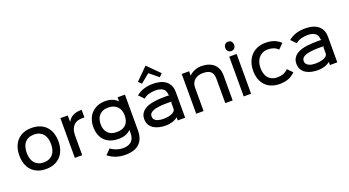

<svg xmlns="http://www.w3.org/2000/svg" viewBox="-69 -1787 5201 2859"><g transform="rotate(-20 2532.0 -357.5)"><path d="M675 -315Q675 -246 655.5 -186.5Q636 -127 597 -83.5Q558 -40 500 -15Q442 10 365 10Q287 10 229 -14.5Q171 -39 132 -82.5Q93 -126 74 -185.5Q55 -245 55 -315Q55 -385 74.5 -444.5Q94 -504 132.5 -547.5Q171 -591 229 -615.5Q287 -640 364 -640Q442 -640 500.5 -615.5Q559 -591 597.5 -548Q636 -505 655.5 -445Q675 -385 675 -315ZM558 -315Q558 -362 547 -402Q536 -442 512.5 -471.5Q489 -501 452.5 -518Q416 -535 365 -535Q314 -535 277.5 -518.5Q241 -502 217.5 -472.5Q194 -443 183 -402.5Q172 -362 172 -315Q172 -268 183 -228Q194 -188 217.5 -158.5Q241 -129 277.5 -112Q314 -95 365 -95Q416 -95 452.5 -112Q489 -129 512.5 -158.5Q536 -188 547 -228Q558 -268 558 -315Z M1160 -518H1123Q1084 -518 1050 -507Q1016 -496 991 -471Q966 -446 951.5 -406.5Q937 -367 937 -311V0H820V-630H937V-529H939Q966 -581 1018 -609Q1070 -637 1133 -637H1160Z M1843 -630V-60Q1843 71 1769.5 143Q1696 215 1545 215Q1470 215 1404 194Q1338 173 1275 125L1354 45Q1394 76 1445.5 93Q1497 110 1545 110Q1636 110 1681 65.5Q1726 21 1726 -60V-112H1724Q1654 -42 1535 -42Q1460 -42 1403.5 -63.5Q1347 -85 1309.5 -124.5Q1272 -164 1253.5 -218.5Q1235 -273 1235 -339Q1235 -400 1254 -455Q1273 -510 1310.5 -551Q1348 -592 1404 -616Q1460 -640 1534 -640Q1593 -640 1643 -620.5Q1693 -601 1724 -566H1726V-630ZM1734 -339Q1734 -382 1722 -418Q1710 -454 1685.5 -480Q1661 -506 1625 -520.5Q1589 -535 1541 -535Q1493 -535 1457 -520Q1421 -505 1398 -478.5Q1375 -452 1363.5 -416.5Q1352 -381 1352 -339Q1352 -252 1399.5 -199.5Q1447 -147 1541 -147Q1592 -147 1629 -161.5Q1666 -176 1689 -201.5Q1712 -227 1723 -262.5Q1734 -298 1734 -339Z M2467 -743 2420 -696 2279 -811 2277 -810 2137 -696 2090 -743 2278 -930H2280ZM2568 -406V0H2451V-48H2449Q2408 -16 2358.5 -2.5Q2309 11 2258 11Q2210 11 2162 1Q2114 -9 2075 -32Q2036 -55 2012 -93Q1988 -131 1988 -188Q1988 -237 2008 -272Q2028 -307 2060.5 -330Q2093 -353 2136 -366.5Q2179 -380 2225.5 -386.5Q2272 -393 2318 -395Q2364 -397 2404 -397Q2416 -397 2435 -396.5Q2454 -396 2463 -395L2451 -407Q2450 -409 2450.5 -413.5Q2451 -418 2450 -419Q2445 -482 2400.5 -508Q2356 -534 2290 -534Q2242 -534 2191.5 -521.5Q2141 -509 2099 -474L2022 -553Q2086 -603 2151 -621Q2216 -639 2290 -639Q2341 -639 2391 -628Q2441 -617 2480.5 -590Q2520 -563 2544 -518Q2568 -473 2568 -406ZM2463 -294Q2455 -294 2437.5 -295Q2420 -296 2409 -296Q2387 -296 2361.5 -296Q2336 -296 2309 -294Q2282 -292 2254.5 -288.5Q2227 -285 2202 -279Q2157 -268 2130.5 -246Q2104 -224 2104 -188Q2104 -160 2119 -141.5Q2134 -123 2157 -112.5Q2180 -102 2207 -98Q2234 -94 2258 -94Q2280 -94 2313 -97.5Q2346 -101 2376.5 -111Q2407 -121 2429 -139.5Q2451 -158 2451 -188V-282Z M3321 -398V0H3204V-380Q3204 -414 3197.5 -442.5Q3191 -471 3173.5 -491.5Q3156 -512 3124 -523.5Q3092 -535 3041 -535Q3003 -535 2970 -524.5Q2937 -514 2912.5 -493.5Q2888 -473 2874 -442.5Q2860 -412 2860 -372V0H2743V-630H2860V-562H2862Q2878 -580 2900 -594.5Q2922 -609 2947 -619Q2972 -629 2999.5 -634.5Q3027 -640 3055 -640Q3116 -640 3165.5 -624Q3215 -608 3249.5 -577Q3284 -546 3302.5 -501Q3321 -456 3321 -398Z M3625 -772Q3625 -740 3606 -719Q3587 -698 3555 -698Q3522 -698 3503.5 -719Q3485 -740 3485 -772Q3485 -804 3504 -825Q3523 -846 3555 -846Q3588 -846 3606.5 -825Q3625 -804 3625 -772ZM3613 0H3496V-630H3613Z M4314 -85Q4263 -34 4202.5 -12Q4142 10 4070 10Q3990 10 3931.5 -14.5Q3873 -39 3834.5 -82Q3796 -125 3777 -183.5Q3758 -242 3758 -310Q3758 -379 3779 -439.5Q3800 -500 3839.5 -544.5Q3879 -589 3937.5 -614.5Q3996 -640 4071 -640Q4149 -640 4207 -618Q4265 -596 4310 -552L4232 -475Q4172 -535 4072 -535Q4022 -535 3985.5 -517Q3949 -499 3924 -468.5Q3899 -438 3887 -397Q3875 -356 3875 -310Q3875 -266 3886 -226.5Q3897 -187 3920.5 -158Q3944 -129 3981 -112Q4018 -95 4070 -95Q4119 -95 4160 -110Q4201 -125 4237 -162Z M4979 -406V0H4862V-48H4860Q4819 -16 4769.5 -2.5Q4720 11 4669 11Q4621 11 4573 1Q4525 -9 4486 -32Q4447 -55 4423 -93Q4399 -131 4399 -188Q4399 -237 4419 -272Q4439 -307 4471.5 -330Q4504 -353 4547 -366.5Q4590 -380 4636.5 -386.5Q4683 -393 4729 -395Q4775 -397 4815 -397Q4827 -397 4846 -396.5Q4865 -396 4874 -395L4862 -407Q4861 -409 4861.5 -413.5Q4862 -418 4861 -419Q4856 -482 4811.5 -508Q4767 -534 4701 -534Q4653 -534 4602.5 -521.5Q4552 -509 4510 -474L4433 -553Q4497 -603 4562 -621Q4627 -639 4701 -639Q4752 -639 4802 -628Q4852 -617 4891.5 -590Q4931 -563 4955 -518Q4979 -473 4979 -406ZM4874 -294Q4866 -294 4848.5 -295Q4831 -296 4820 -296Q4798 -296 4772.5 -296Q4747 -296 4720 -294Q4693 -292 4665.5 -288.5Q4638 -285 4613 -279Q4568 -268 4541.5 -246Q4515 -224 4515 -188Q4515 -160 4530 -141.5Q4545 -123 4568 -112.5Q4591 -102 4618 -98Q4645 -94 4669 -94Q4691 -94 4724 -97.5Q4757 -101 4787.5 -111Q4818 -121 4840 -139.5Q4862 -158 4862 -188V-282Z"/></g></svg>

Font: Sinkin Sans 500 Medium
Style: 500 Medium
Weight: 500
Designer: Keith Bates
Foundry: K-Type
Version: Sinkin Sans (version 1.0)  by Keith Bates   •   © 2014   www